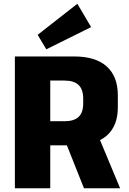

<svg xmlns="http://www.w3.org/2000/svg" viewBox="-20 -1000 687 1020"><path d="M59 -700H375Q488 -700 547 -647Q606 -594 606 -493V-430Q606 -331 547 -279.5Q488 -228 375 -228H239V-356H323Q373 -356 397.5 -379Q422 -402 422 -450V-476Q422 -525 397.5 -548.5Q373 -572 323 -572H205L247 -614V0H59ZM321 -264H508L618 0H426ZM464 -856 226 -738 180 -815 391 -980Z"/></svg>

Font: Pathway Extreme SemiCondensed ExtraBold
Style: Regular
Weight: 800
Width: 4
Version: Version 1.001;gftools[0.9.26]